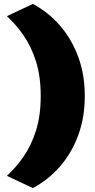

<svg xmlns="http://www.w3.org/2000/svg" viewBox="-20 -811 481 976"><path d="M147 145 15 83Q60.5 41.5 99.8 -15Q139 -71.5 163 -147.5Q187 -223.5 187 -323Q187 -422.5 163 -498.5Q139 -574.5 99.8 -631Q60.5 -687.5 15 -729L147 -791Q224.5 -750 284 -682Q343.5 -614 377.2 -523.2Q411 -432.5 411 -323Q411 -213 377.2 -122.2Q343.5 -31.5 284 36.2Q224.5 104 147 145Z"/></svg>

Font: Commissioner Black
Style: Regular
Weight: 900
Designer: Kostas Bartsokas
Foundry: Kostas Bartsokas
Version: Version 1.000; ttfautohint (v1.8.3)